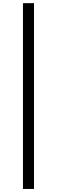

<svg xmlns="http://www.w3.org/2000/svg" viewBox="-20 -982 367 1236"><path d="M198.9 -961.6V234.4H127.8V-961.6Z"/></svg>

Font: Inter Alia
Style: Regular
Weight: 400
Designer: Rasmus Andersson (Latin, Greek, Cyrillic etc.) and Evan from Shavian.info (Shavian, old style figures)
Foundry: Shavian.info
Version: Version 0.001;git-37ab20767